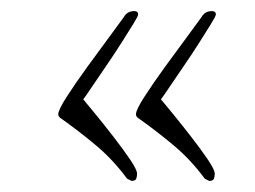

<svg xmlns="http://www.w3.org/2000/svg" viewBox="-20 -321 459 346"><path d="M217 5 209 1Q184 -33 153 -59Q122 -85 88 -109Q85 -112 85 -115Q85 -123 100.5 -147Q116 -171 137 -200Q158 -229 177 -254.5Q196 -280 203 -290Q209 -301 222 -301Q229 -301 229 -295Q229 -292 220 -277.5Q211 -263 198 -242.5Q185 -222 170.5 -201Q156 -180 145 -163.5Q134 -147 130 -142Q136 -135 151.5 -116Q167 -97 184.5 -74.5Q202 -52 214.5 -33.5Q227 -15 227 -8Q227 -3 225.5 1Q224 5 217 5ZM357 5 349 1Q324 -33 293 -59Q262 -85 228 -109Q225 -112 225 -115Q225 -123 240.5 -147Q256 -171 277 -200Q298 -229 317 -254.5Q336 -280 343 -290Q349 -301 362 -301Q369 -301 369 -295Q369 -292 360 -277.5Q351 -263 338 -242.5Q325 -222 310.5 -201Q296 -180 285 -163.5Q274 -147 270 -142Q276 -135 291.5 -116Q307 -97 324.5 -74.5Q342 -52 354.5 -33.5Q367 -15 367 -8Q367 -3 365.5 1Q364 5 357 5Z"/></svg>

Font: Inspiration
Style: Regular
Weight: 400
Designer: Robert E. Leuschke
Foundry: Robert E. Leuschke
Version: Version 2.010; ttfautohint (v1.8.3)